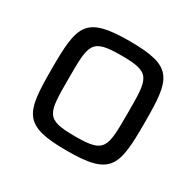

<svg xmlns="http://www.w3.org/2000/svg" viewBox="-120 -654 817 799"><g transform="rotate(30 288.5 -255.0)"><path d="M289 8C500 8 512 -44 512 -255C512 -466 500 -518 289 -518C77 -518 65 -466 65 -255C65 -44 77 8 289 8ZM289 -61C146 -61 146 -87 146 -255C146 -423 146 -449 289 -449C431 -449 431 -423 431 -255C431 -87 431 -61 289 -61Z"/></g></svg>

Font: Saira UNSAM
Style: Regular
Weight: 400
Designer: Hector Gatti with collaboration of the Omnibus-Type team
Foundry: Omnibus-Type
Version: Version 0.072;PS 000.072;hotconv 1.0.88;makeotf.lib2.5.64775